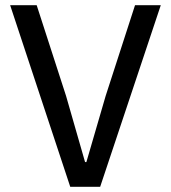

<svg xmlns="http://www.w3.org/2000/svg" viewBox="-20 -718 657 738"><path d="M250 0 19 -698H121L234 -349L307 -95H312L386 -349L499 -698H598L365 0Z"/></svg>

Font: IBM Plex Sans KR Text
Style: Regular
Weight: 450
Designer: Mike Abbink; Paul van der Laan; Pieter van Rosmalen; Wujin Sim; Chorong Kim; Dohee Lee;
Foundry: Sandoll Inc.
Version: Version 1.001